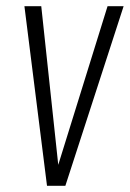

<svg xmlns="http://www.w3.org/2000/svg" viewBox="-20 -598 418 618"><path d="M131.3 0 58.6 -578.1H112.8L167.5 -67.4L326.2 -578.1H377.9L190.4 0Z"/></svg>

Font: Oswald
Style: Extra-Light
Weight: 200
Designer: Vernon Adams
Foundry: Vernon Adams
Version: 3.0; ttfautohint (v0.94.23-7a4d-dirty) -l 8 -r 50 -G 200 -x 